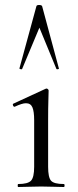

<svg xmlns="http://www.w3.org/2000/svg" viewBox="-20 -750 313 770"><path d="M53 0Q51 0 51 -6Q51 -12 53 -12Q92 -12 104.5 -25.5Q117 -39 117 -81V-268Q117 -303 110 -319.5Q103 -336 84 -336Q76 -336 65 -332.5Q54 -329 39 -322Q35 -321 32.5 -326.5Q30 -332 33 -334L163 -394Q166 -395 167 -395Q169 -395 172 -392.5Q175 -390 175 -387Q175 -379 174 -348Q173 -317 173 -269V-81Q173 -39 184.5 -25.5Q196 -12 236 -12Q239 -12 239 -6Q239 0 236 0Q218 0 194.5 -1Q171 -2 145 -2Q119 -2 95.5 -1Q72 0 53 0ZM216 -476Q218 -474 213 -472.5Q208 -471 206 -474L138 -639L69 -474Q68 -471 62.5 -472.5Q57 -474 58 -476L126 -725Q127 -730 137 -730Q147 -730 149 -725Z"/></svg>

Font: Cormorant Garamond Light
Style: Regular
Weight: 400
Version: Version 4.001